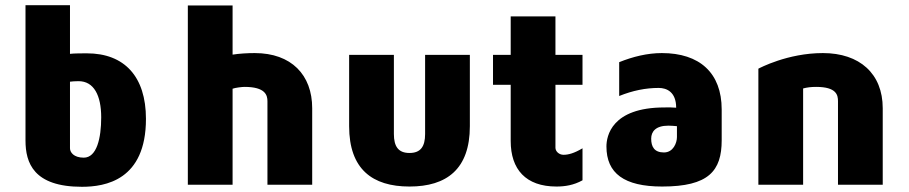

<svg xmlns="http://www.w3.org/2000/svg" viewBox="-20 -710 3495 738"><path d="M314 -505C301 -505 263 -505 249 -503V-690H78V-170C78 -84 109 8 295 8C384 8 541 -17 541 -253C541 -416 458 -505 314 -505ZM302 -104C263 -104 249 -125 249 -140V-396C261 -397 264 -398 282 -398C341 -398 369 -343 369 -259C369 -179 352 -104 302 -104Z M959 -506C932 -506 898 -504 874 -500V-689H702V0H874V-369C885 -373 910 -376 920 -376C1000 -376 1008 -344 1008 -321V0H1180V-294C1180 -422 1100 -506 959 -506Z M1614 -499V-195C1614 -147 1597 -122 1554 -122C1511 -122 1494 -147 1494 -195V-499H1322V-225C1322 -60 1411 7 1554 7C1697 7 1786 -60 1786 -225V-499Z M2219 -384V-499H2115V-647H1943V-499H1875V-384H1943V-168C1943 -59 2001 7 2119 7C2151 7 2185 2 2219 -17V-140C2187 -121 2165 -115 2146 -115C2129 -115 2115 -128 2115 -142V-384Z M2524 -506C2468 -506 2412 -492 2360 -471V-341C2412 -362 2462 -372 2512 -372C2542 -372 2579 -357 2579 -296C2551 -298 2558 -297 2534 -297C2330 -297 2311 -186 2311 -147C2311 -44 2379 7 2525 7C2704 7 2754 -53 2754 -171V-289C2754 -430 2669 -506 2524 -506ZM2582 -183C2582 -161 2568 -124 2532 -124C2495 -124 2483 -146 2483 -177C2483 -204 2500 -227 2549 -227C2560 -227 2570 -226 2582 -225Z M3143 -506C3007 -506 2899 -448 2895 -446V0H3067V-370C3082 -374 3097 -376 3117 -376C3196 -376 3201 -344 3201 -321V0H3373V-294C3373 -427 3284 -506 3143 -506Z"/></svg>

Font: Maven Pro
Style: Black
Weight: 900
Designer: Joe Prince
Foundry: Joe Prince
Version: Version 1.003